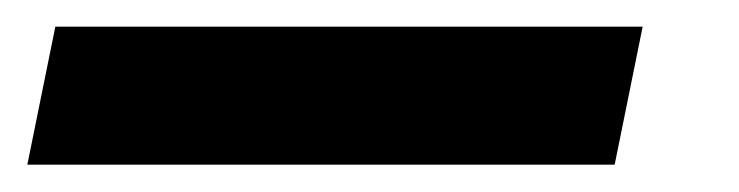

<svg xmlns="http://www.w3.org/2000/svg" viewBox="-114 25 554 144"><path d="M-93.5 148.5 -72.5 45H368L347 148.5Z"/></svg>

Font: Commissioner SemiBold
Style: Italic
Weight: 600
Italic angle: -12°
Designer: Kostas Bartsokas
Foundry: Kostas Bartsokas
Version: Version 1.000; ttfautohint (v1.8.3)